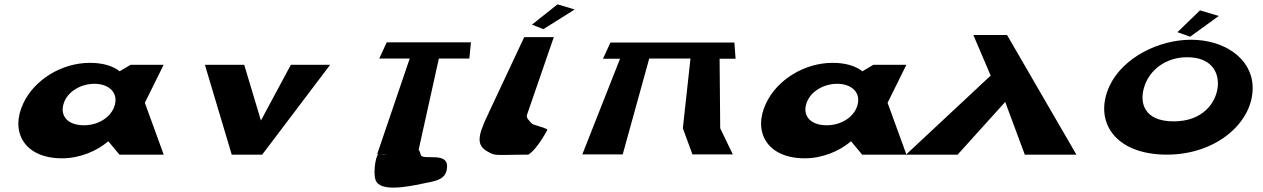

<svg xmlns="http://www.w3.org/2000/svg" viewBox="-20 -716 5850 889"><path d="M88.6 -239C25.5 -108 90.4 17 267.4 17C350.4 17 428.6 -17 480.3 -61H482.3L533 0H738L650.7 -240L737.7 -416H584.7L534.1 -386C501.9 -411 456 -425 396 -425C267 -425 140.3 -348 88.6 -239ZM275.6 -239C293.8 -293 355.2 -328 417.2 -328C479.2 -328 522.8 -293 513.6 -239C503.7 -181 442.8 -136 368.8 -136C291.8 -136 255.7 -181 275.6 -239Z M1110.7 -416H928.7L1053 0H1194L1508.7 -416H1326.7L1188.2 -158Z M1736.1 -445H1877.1L1726.3 -2H1731.3C1717.5 10 1704.4 102 1724.4 128C1761.1 176 1897.3 142 1967.4 128C2006.6 120 2040.2 110 2048 72C2068.5 -23 1934.1 32 1928 0C1925.5 -10 1922.6 -17 1918.5 -23L2012.1 -445H2153.1L2160.6 -520H1770.6ZM1772.2 -1C1762 0 1752 0 1742.3 -2Z M2561.5 -696 2640.8 -672 2495.9 -581 2443.1 -602ZM2242.5 -193 2242.4 -192C2237.8 -182 2233.5 -173 2229.1 -164L2221.5 -147C2185.3 -61 2194.7 -31 2260.5 -3C2280.2 5 2327 0 2426 0C2466.5 -23 2514.6 -115 2514.6 -115C2509.1 -125 2448.8 -136 2441.2 -145C2428.5 -160 2415 -170 2420.3 -185L2544.2 -544H2407.2Z M2986.1 -445H3177.1L3141.7 -122L3186.2 -1H3373.2L3314.7 -122L3311.9 -444H3385.9L3380.4 -519H3311.4H3185.4H3006.4H2880.4H2806.4L2771.9 -444H2850.9L2676.2 -1H2863.2Z M3527.6 -239C3464.5 -108 3529.4 17 3706.4 17C3789.4 17 3867.6 -17 3919.3 -61H3921.3L3972 0H4177L4089.7 -240L4176.7 -416H4023.7L3973.1 -386C3940.9 -411 3895 -425 3835 -425C3706 -425 3579.3 -348 3527.6 -239ZM3714.6 -239C3732.8 -293 3794.2 -328 3856.2 -328C3918.2 -328 3961.8 -293 3952.6 -239C3942.7 -181 3881.8 -136 3807.8 -136C3730.8 -136 3694.7 -181 3714.6 -239Z M4964 0 4642.8 -554H4486.8L4567 -366L4175 0H4414L4634.3 -244L4725 0Z M5431.8 -567 5490.5 -546 5623.2 -642 5536.2 -668ZM5117.8 -319C5042 -157 5139 0 5383 0C5619 0 5788 -157 5779.8 -319C5773.6 -448 5646.4 -532 5494.4 -532C5343.4 -532 5178.6 -448 5117.8 -319ZM5279.8 -319C5303.5 -389 5374 -451 5477 -451C5582 -451 5623.5 -389 5618.8 -319C5612.9 -241 5549.6 -154 5414.6 -154C5276.6 -154 5252.9 -241 5279.8 -319Z"/></svg>

Font: Hussar Milosc
Style: Obl
Weight: 700
Foundry: Cannot Into Space Fonts
Version: Version 1.02